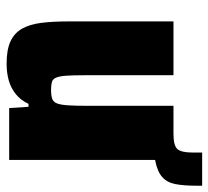

<svg xmlns="http://www.w3.org/2000/svg" viewBox="-46 -594 647 596"><g transform="rotate(90 278.0 -295.5)"><path d="M346 -447V-510H395Q432 -510 442.5 -522.5Q453 -535 453 -569V-599H556V-582Q556 -542 551 -516Q546 -490 529 -475Q512 -460 479 -453.5Q446 -447 391 -447ZM177 8Q134 8 108 -4Q82 -16 68.5 -40Q55 -64 50.5 -99.5Q46 -135 46 -183V-510H213V-237Q213 -199 214.5 -177.5Q216 -156 220.5 -145.5Q225 -135 234.5 -132.5Q244 -130 259 -130Q276 -130 286 -133.5Q296 -137 300.5 -148.5Q305 -160 306.5 -183.5Q308 -207 308 -246V-510H476V0H315L311 -60H302Q290 -35 271 -20Q252 -5 228.5 1.5Q205 8 177 8Z"/></g></svg>

Font: Saira SemiCondensed ExtraBold
Style: Regular
Weight: 800
Width: 4
Designer: Hector Gatti with collaboration of the Omnibus-Type team
Foundry: Omnibus-Type
Version: Version 1.101